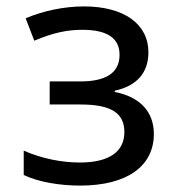

<svg xmlns="http://www.w3.org/2000/svg" viewBox="-20 -568 570 599"><path d="M230 11C377 11 460 -50 460 -150C460 -220 416 -266 338 -281V-285C407 -300 443 -341 443 -405C443 -493 367 -548 242 -548C177 -548 112 -533 60 -511L87 -441C148 -467 192 -475 237 -475C316 -475 353 -448 353 -397C353 -341 311 -314 231 -314H135V-242H231C324 -242 368 -217 368 -156C368 -95 321 -61 229 -61C173 -61 111 -73 54 -98V-22C100 0 167 11 230 11Z"/></svg>

Font: Noto Sans Mono Condensed
Style: Regular
Weight: 400
Width: 3
Designer: Monotype Design Team
Foundry: Monotype Imaging Inc.
Version: Version 2.014